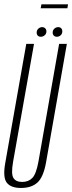

<svg xmlns="http://www.w3.org/2000/svg" viewBox="-31 -882 341 906"><path d="M68 5Q117 5 145.2 -20.2Q173.5 -45.5 186 -114L284.5 -675H248L150.5 -120Q140 -61.5 121.8 -42.5Q103.5 -23.5 73.5 -23.5Q44 -23.5 32.2 -42.5Q20.5 -61.5 31 -120L129.5 -675H93L-6 -114Q-18.5 -45.5 0.8 -20.2Q20 5 68 5ZM161.5 -708.5Q171.5 -708.5 179.8 -715.5Q188 -722.5 188 -734Q188 -743 182.2 -748.5Q176.5 -754 168 -754Q158 -754 150 -746.8Q142 -739.5 142 -728.5Q142 -719.5 147.2 -714Q152.5 -708.5 161.5 -708.5ZM237 -708.5Q247.5 -708.5 255.2 -715.5Q263 -722.5 263 -734Q263 -743 257.8 -748.5Q252.5 -754 243.5 -754Q233.5 -754 225.5 -746.8Q217.5 -739.5 217.5 -728.5Q217.5 -719.5 223 -714Q228.5 -708.5 237 -708.5ZM161 -843H287L290 -861.5H164.5Z"/></svg>

Font: Anybody ExtraCondensed ExtraLight
Style: Italic
Weight: 250
Width: 2
Italic angle: -10°
Version: Version 1.113;gftools[0.9.25]